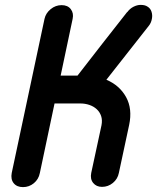

<svg xmlns="http://www.w3.org/2000/svg" viewBox="-20 -754 642 785"><path d="M143 -47Q138 -21 118.5 -5Q99 11 74 11Q49 11 36 -5Q23 -21 28 -47L162 -677Q167 -700 187 -716.5Q207 -733 232 -733Q257 -733 269.5 -716.5Q282 -700 277 -677L228 -445H297Q348 -511 398 -575Q448 -639 500 -705V-704Q511 -719 526 -726.5Q541 -734 555 -734Q573 -734 583 -727Q595 -720 599.5 -706Q604 -692 601 -677Q598 -660 588 -648L415 -428Q469 -405 495.5 -357Q522 -309 508 -243L466 -47Q461 -22 441.5 -6Q422 10 397 10Q374 10 361 -6Q348 -22 353 -47L395 -242Q399 -263 393.5 -279.5Q388 -296 375.5 -307.5Q363 -319 345.5 -325Q328 -331 308 -331H203Z"/></svg>

Font: VDS
Style: Bold Italic
Weight: 700
Designer: artmaker
Foundry: artmaker
Version: Version 1.000 2009 initial release